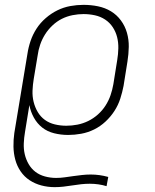

<svg xmlns="http://www.w3.org/2000/svg" viewBox="-20 -548 640 791"><path d="M205 223Q177 223 150.5 216Q124 209 102 194.5Q80 180 65 158Q50 136 43 110Q36 84 35.5 56Q35 28 39 0L93 -326Q97 -353 106 -379.5Q115 -406 130.5 -430Q146 -454 168.5 -473.5Q191 -493 216.5 -505.5Q242 -518 269.5 -523Q297 -528 324 -528Q355 -528 384 -522Q413 -516 437 -501.5Q461 -487 478 -464Q495 -441 503 -413Q511 -385 510.5 -355Q510 -325 505 -294L489 -194Q484 -168 475.5 -141.5Q467 -115 451.5 -91Q436 -67 414.5 -47Q393 -27 367.5 -14.5Q342 -2 314.5 3Q287 8 261 8Q231 8 203 1Q175 -6 154 -22.5Q133 -39 119.5 -63.5Q106 -88 101 -115L83 -4Q79 19 78 42.5Q77 66 82 87.5Q87 109 98 128Q109 147 126 160Q143 173 165.5 179Q188 185 211 185Q229 185 246.5 182.5Q264 180 282 177.5Q300 175 318 173Q336 171 354 171Q372 171 390 173.5Q408 176 426 181L419 219Q403 214 385.5 211.5Q368 209 350 209Q332 209 314 211Q296 213 277.5 216Q259 219 241 221Q223 223 205 223ZM253 -30Q276 -30 299 -34.5Q322 -39 343.5 -49.5Q365 -60 383.5 -76.5Q402 -93 415 -113.5Q428 -134 435.5 -156Q443 -178 447 -201L463 -301Q467 -325 467.5 -349Q468 -373 462.5 -395Q457 -417 444.5 -436Q432 -455 413 -467.5Q394 -480 371 -485Q348 -490 324 -490Q302 -490 279 -485.5Q256 -481 235 -470.5Q214 -460 196 -443Q178 -426 165.5 -406Q153 -386 145.5 -364Q138 -342 135 -319L119 -223Q115 -199 114 -175Q113 -151 118.5 -128.5Q124 -106 135.5 -86.5Q147 -67 165 -54Q183 -41 206 -35.5Q229 -30 253 -30Z"/></svg>

Font: Iosevka SS04 XLt Ex Obl
Style: Regular
Weight: 200
Width: 7
Italic angle: -9°
Monospace: yes
Designer: Belleve Invis
Foundry: Belleve Invis
Version: Version 19.0.0; ttfautohint (v1.8.4)